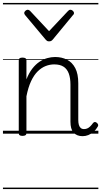

<svg xmlns="http://www.w3.org/2000/svg" viewBox="-20 -905 686 1300"><path d="M539 17Q520 17 504.5 11Q489 5 478 -7.5Q467 -20 462 -38Q457 -56 457 -81V-332Q457 -376 446 -406.5Q435 -437 411 -453Q387 -469 347 -469Q318 -469 289.5 -458Q261 -447 235.5 -422Q210 -397 190.5 -355.5Q171 -314 159 -253V-4Q159 6 152.5 10.5Q146 15 132 15Q119 15 113 10.5Q107 6 107 -4V-496Q107 -506 113 -510.5Q119 -515 132 -515Q146 -515 152.5 -510.5Q159 -506 159 -496V-368Q176 -411 198.5 -440Q221 -469 247 -486.5Q273 -504 300 -511.5Q327 -519 353 -519Q398 -519 433.5 -501Q469 -483 489.5 -444Q510 -405 510 -341V-93Q510 -73 514 -59.5Q518 -46 526.5 -38.5Q535 -31 549 -31Q560 -31 570 -35Q580 -39 590 -48.5Q600 -58 610 -72Q616 -79 622.5 -79Q629 -79 636 -73Q643 -67 644.5 -60.5Q646 -54 642 -48Q631 -28 614 -13Q597 2 578 9.5Q559 17 539 17ZM457 -839Q465 -839 473 -832Q481 -825 481 -816Q481 -814 480 -810.5Q479 -807 475 -804L338 -638Q333 -632 327.5 -628.5Q322 -625 312 -625Q303 -625 298 -628.5Q293 -632 288 -638L149 -804Q147 -807 145.5 -810.5Q144 -814 144 -816Q144 -825 152 -832Q160 -839 168 -839Q172 -839 176 -837Q180 -835 184 -831L312 -694L441 -831Q445 -835 448.5 -837Q452 -839 457 -839ZM0 365H646V375H0ZM0 -20H646V0H0ZM0 -505H646V-500H0ZM0 -885H646V-875H0Z"/></svg>

Font: Playwrite GB J Guides
Style: Regular
Weight: 400
Designer: Veronika Burian, José Scaglione
Foundry: TypeTogether
Version: Version 1.003